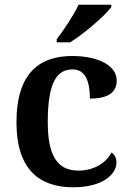

<svg xmlns="http://www.w3.org/2000/svg" viewBox="-20 -786 554 816"><path d="M221 -619V-606H278C337 -642 428 -721 453 -756V-766H314C293 -721 250 -657 221 -619ZM291 10C417 10 475 -46 475 -95C475 -113 468 -129 454 -138C431 -94 380 -61 313 -61C221 -61 183 -129 183 -267C183 -441 224 -491 289 -491C346 -491 362 -434 362 -367C449 -367 476 -400 476 -444C476 -507 398 -548 287 -548C153 -548 50 -481 50 -266C50 -64 149 10 291 10Z"/></svg>

Font: Noto Serif Sinhala SemiBold
Style: Regular
Weight: 600
Designer: Jelle Bosma - Monotype Design Team
Foundry: Monotype Imaging Inc.
Version: Version 2.007